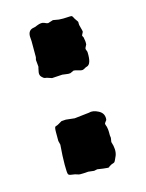

<svg xmlns="http://www.w3.org/2000/svg" viewBox="-79 -505 424 558"><g transform="rotate(-15 133.0 -226.0)"><path d="M118.2 -449.2 133.8 -454.1 150.9 -451.2Q164.1 -450.2 175.8 -451.2Q187.5 -452.1 189.9 -451.2Q191.9 -450.2 195.8 -441.9L203.1 -431.2Q204.1 -429.7 203.6 -425.8Q203.1 -421.9 206.1 -412.1Q209 -402.3 209 -398.9L204.1 -389.2Q204.1 -387.2 207 -382.8Q210 -369.6 209 -360.8L204.1 -351.1Q203.1 -348.1 205.1 -344.2Q207 -340.3 207 -337.9Q208.5 -301.3 193.8 -297.9Q189.9 -296.9 189 -295.9L181.2 -292Q176.3 -291 167.5 -293.9Q158.2 -296.9 153.8 -296.9L143.1 -292Q137.7 -291 129.9 -292.5Q122.1 -293.9 119.1 -293.9L87.9 -292L73.2 -296.9Q71.3 -296.9 69.3 -297.4Q67.4 -297.9 65.9 -298.3Q64 -298.8 58.6 -304.2Q53.2 -309.6 54.7 -318.8Q56.2 -328.1 57.1 -330.6Q58.1 -333 58.1 -335L56.2 -355L58.1 -362.8V-411.1L57.1 -425.3Q57.1 -444.8 74.2 -447.3Q77.1 -447.3 85.9 -451.2Q99.1 -456.5 106.9 -453.1Q114.7 -449.2 118.2 -449.2ZM209 -138.7Q209 -133.8 208 -132.8Q207 -131.8 204.6 -128.4Q202.1 -125 202.1 -123.5Q202.1 -122.1 203.1 -119.6Q204.1 -117.2 205.1 -113.8Q207 -105.5 207 -98.1V-87.9L208 -80.1L206.1 -67.9Q214.4 -43 208 -26.4Q201.2 -10.3 199.2 -8.8Q197.3 -7.3 193.8 -6.3Q190.9 -5.9 189 -4.4Q187 -2.9 184.6 -2Q182.1 -1 181.2 1Q180.2 2.9 163.1 0.5L146 -2L136.2 0L119.1 -2Q115.2 -2 104 -1Q92.8 0 86.9 -2.4Q81.1 -4.9 71.3 -5.9Q61.5 -6.8 60.1 -10.7Q58.1 -14.6 58.1 -39.6Q58.1 -64 61 -99.1L58.1 -110.8V-137.2Q58.1 -152.8 61.5 -153.8Q68.4 -155.8 71.8 -158.2L82 -164.1Q91.8 -165 95.2 -165L121.1 -162.1L165 -167Q177.7 -170.9 193.4 -162.6Q209 -154.8 209 -138.7Z"/></g></svg>

Font: AntiqueNobleBoldCondensed
Style: BoldCondensed
Weight: 700
Version: Version 001.000